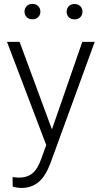

<svg xmlns="http://www.w3.org/2000/svg" viewBox="-20 -741 515 975"><path d="M15.6 -528.3H79.6L243.7 -84L397.9 -528.3H460.9L235.4 89.8L223.6 117.2Q180.2 213.4 89.4 213.4Q68.4 213.4 44.4 206.5L43.9 158.2L74.2 161.1Q117.2 161.1 143.8 139.9Q170.4 118.7 189 66.9L214.8 -4.4ZM104.5 -681.6Q104.5 -698.2 115.2 -709.7Q126 -721.2 144.5 -721.2Q163.1 -721.2 174.1 -709.7Q185.1 -698.2 185.1 -681.6Q185.1 -665.5 174.1 -654.3Q163.1 -643.1 144.5 -643.1Q126 -643.1 115.2 -654.3Q104.5 -665.5 104.5 -681.6ZM318.4 -681.2Q318.4 -697.8 329.1 -709.2Q339.8 -720.7 358.4 -720.7Q377 -720.7 387.9 -709.2Q398.9 -697.8 398.9 -681.2Q398.9 -665 387.9 -653.8Q377 -642.6 358.4 -642.6Q339.8 -642.6 329.1 -653.8Q318.4 -665 318.4 -681.2Z"/></svg>

Font: Roboto Light
Style: Regular
Weight: 300
Designer: Google
Version: Version 2.137; 2017